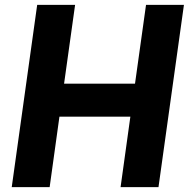

<svg xmlns="http://www.w3.org/2000/svg" viewBox="-20 -765 772 785"><path d="M183 0 223 -288H513L473 0H628L732 -745H577L532 -423H242L287 -745H132L28 0Z"/></svg>

Font: Plus Jakarta Sans ExtraBold
Style: Italic
Weight: 800
Italic angle: -8°
Designer: Gumpita Rahayu
Foundry: Tokotype
Version: Version 2.071;gftools[0.9.30]